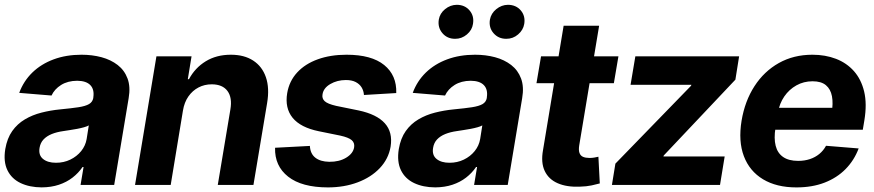

<svg xmlns="http://www.w3.org/2000/svg" viewBox="-24 -785 3710 815"><path d="M152.9 10.4Q101.2 10.1 63.1 -8.1Q25.1 -26.3 7.5 -62.5Q-10.2 -98.8 -1.6 -152.3Q6.2 -198 27.9 -228.7Q49.6 -259.3 81.5 -278.2Q113.5 -297.2 151.9 -306.9Q190.2 -316.7 231.4 -320.7Q279.3 -325.3 309 -329.8Q338.8 -334.4 353.9 -343.2Q368.9 -352 372.1 -369.3V-371.7Q377.1 -405.2 359.6 -423.5Q342.1 -441.9 303.5 -442.2Q263.3 -441.9 235.3 -424.3Q207.2 -406.6 194.7 -379.5L57.6 -390.8Q75.9 -440.6 113.2 -477Q150.6 -513.3 203.7 -533Q256.7 -552.7 322.1 -552.7Q367.5 -552.7 407 -542.1Q446.6 -531.4 475.5 -509.1Q504.4 -486.7 517.4 -451.7Q530.5 -416.7 522.1 -368.2L460.7 0H318L330.7 -76H326.4Q309 -50.5 283.9 -31.1Q258.8 -11.7 226.1 -0.8Q193.5 10.1 152.9 10.4ZM213.7 -94.1Q246.8 -94.1 274.5 -107.5Q302.1 -120.9 320.6 -143.7Q339 -166.5 343.8 -194.9L352.9 -252.7Q345.7 -248.4 332.6 -244.8Q319.5 -241.1 303.8 -238.1Q288 -235.1 272.4 -232.8Q256.8 -230.6 244.5 -228.5Q217.2 -224.7 195.8 -216.1Q174.3 -207.4 160.8 -193.1Q147.4 -178.8 143.9 -157.4Q138.8 -126.6 158.5 -110.4Q178.3 -94.1 213.7 -94.1Z M752.5 -315.2 700.6 0H549.2L640 -545.9H789.1L773.2 -448.8H778.1Q803.8 -497 849.4 -524.9Q895 -552.7 955.9 -552.7Q1012.6 -552.7 1050.7 -527.9Q1088.9 -503.1 1104.7 -457.2Q1120.6 -411.2 1109.8 -347.3L1051.8 0H900.4L953.9 -320.3Q962.5 -370.2 941.7 -398.6Q920.8 -427 874.8 -427.1Q844.2 -427.1 818.7 -413.8Q793.1 -400.5 775.7 -375.6Q758.3 -350.8 752.5 -315.2Z M1658 -390 1520.9 -381.8Q1519.7 -399.7 1511 -414Q1502.2 -428.3 1485.7 -436.8Q1469.2 -445.3 1444.1 -445.3Q1406.9 -445.1 1378 -428.2Q1349 -411.2 1345.1 -384.8Q1341.8 -367.3 1354 -355.7Q1366.2 -344.1 1402.5 -335.7L1498.2 -316.2Q1575.2 -299.9 1609.5 -261.7Q1643.8 -223.5 1634 -162.3Q1625 -110.2 1588.1 -71.3Q1551.2 -32.4 1494.2 -11Q1437.3 10.4 1368 10.5Q1257 10.4 1199.2 -35.1Q1141.4 -80.6 1143.6 -157.8L1291.4 -165.6Q1293.1 -132.4 1314.6 -115.6Q1336 -98.8 1373.6 -98.2Q1416 -97.7 1445.7 -115.8Q1475.4 -133.9 1479.3 -160.4Q1482 -178.9 1468.7 -190.3Q1455.3 -201.7 1420.3 -209.4L1329.3 -227.9Q1251.8 -243.7 1218.1 -285Q1184.5 -326.4 1195.1 -389.8Q1203.8 -440.9 1237.5 -477.4Q1271.3 -514 1325 -533.3Q1378.7 -552.7 1446.9 -552.7Q1553 -552.7 1606.8 -509Q1660.6 -465.2 1658 -390Z M1823.3 10.4Q1771.6 10.1 1733.5 -8.1Q1695.5 -26.3 1677.9 -62.5Q1660.3 -98.8 1668.8 -152.3Q1676.6 -198 1698.3 -228.7Q1720 -259.3 1752 -278.2Q1783.9 -297.2 1822.3 -306.9Q1860.6 -316.7 1901.9 -320.7Q1949.7 -325.3 1979.4 -329.8Q2009.2 -334.4 2024.3 -343.2Q2039.4 -352 2042.5 -369.3V-371.7Q2047.6 -405.2 2030 -423.5Q2012.5 -441.9 1973.9 -442.2Q1933.7 -441.9 1905.7 -424.3Q1877.6 -406.6 1865.1 -379.5L1728 -390.8Q1746.3 -440.6 1783.6 -477Q1821 -513.3 1874.1 -533Q1927.1 -552.7 1992.5 -552.7Q2037.9 -552.7 2077.4 -542.1Q2117 -531.4 2145.9 -509.1Q2174.8 -486.7 2187.8 -451.7Q2200.9 -416.7 2192.5 -368.2L2131.2 0H1988.4L2001.1 -76H1996.8Q1979.4 -50.5 1954.3 -31.1Q1929.2 -11.7 1896.5 -0.8Q1863.9 10.1 1823.3 10.4ZM1884.1 -94.1Q1917.2 -94.1 1944.9 -107.5Q1972.6 -120.9 1991 -143.7Q2009.4 -166.5 2014.2 -194.9L2023.3 -252.7Q2016.1 -248.4 2003 -244.8Q1989.9 -241.1 1974.2 -238.1Q1958.4 -235.1 1942.8 -232.8Q1927.2 -230.6 1914.9 -228.5Q1887.6 -224.7 1866.2 -216.1Q1844.7 -207.4 1831.2 -193.1Q1817.8 -178.8 1814.4 -157.4Q1809.2 -126.6 1829 -110.4Q1848.7 -94.1 1884.1 -94.1ZM1908.1 -620.3Q1874.4 -620.1 1853.9 -644.3Q1833.4 -668.5 1838.6 -701.6Q1843 -728.2 1865.3 -746.3Q1887.6 -764.4 1915.1 -764.6Q1949.1 -764.4 1969.2 -740.7Q1989.4 -717 1983.7 -683.4Q1980 -657.5 1958 -638.8Q1935.9 -620.1 1908.1 -620.3ZM2125.1 -620.3Q2091.9 -620.1 2071 -644.1Q2050.2 -668.1 2055.6 -701.6Q2060.4 -728.2 2082.7 -746.3Q2105.1 -764.4 2132.1 -764.6Q2166.6 -764.4 2186.7 -740.7Q2206.8 -717 2201.3 -683.4Q2197 -657.5 2175.2 -638.8Q2153.4 -620.1 2125.1 -620.3Z M2601.1 -545.9 2581.7 -431.8H2253.2L2272.6 -545.9ZM2368.5 -675.8H2519.2L2434.7 -168Q2431.4 -147.2 2435.9 -135.4Q2440.4 -123.5 2451.3 -119.1Q2462.2 -114.6 2477.2 -114.6Q2488.2 -114.2 2499.2 -116.3Q2510.2 -118.5 2516.1 -119.7L2522 -6.4Q2509 -2.7 2487.4 2Q2465.7 6.7 2436.6 7.4Q2381.3 9.5 2343.1 -7.3Q2304.8 -24 2288.1 -59.5Q2271.4 -94.9 2281 -147.9Z M2573.5 0 2588.2 -90.4 2909.3 -420.9 2910.8 -425H2652.6L2672.9 -545.9H3113.4L3097.6 -446.9L2793.5 -125L2792.1 -120.9H3052.1L3032.3 0Z M3356.6 10.5Q3272.2 10.5 3214.9 -24Q3157.7 -58.5 3133.6 -122Q3109.6 -185.4 3123.8 -272.5Q3137.8 -356.2 3178.6 -419.2Q3219.3 -482.2 3282.1 -517.5Q3344.9 -552.7 3424.5 -552.7Q3479.3 -552.7 3524.6 -535.3Q3569.8 -517.9 3600.8 -483.1Q3631.7 -448.2 3644.2 -396.2Q3656.6 -344.1 3645.1 -274.4L3638.4 -234.2H3177.6L3193.1 -327.5H3580.8L3506 -304.3Q3513.2 -346.1 3507.5 -376.4Q3501.8 -406.7 3481.8 -423.4Q3461.9 -440 3425.2 -440Q3387.7 -440 3356.7 -422.7Q3325.7 -405.4 3305.2 -375.6Q3284.8 -345.9 3278.4 -307.8L3267.7 -241.8Q3260.6 -197.7 3268.5 -166.4Q3276.3 -135.2 3300.1 -118.7Q3323.9 -102.1 3364.2 -102.1Q3391 -102.1 3413.7 -109.6Q3436.3 -117.1 3453.8 -131.4Q3471.3 -145.8 3482.3 -166.2L3620.8 -154.9Q3601.9 -104.5 3565.3 -67.3Q3528.7 -30.2 3476.2 -9.8Q3423.7 10.5 3356.6 10.5Z"/></svg>

Font: Inter Tight
Style: Italic
Weight: 400
Italic angle: -9.39999°
Designer: Rasmus Andersson
Foundry: rsms
Version: Version 3.002